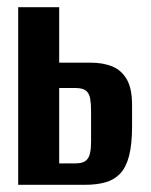

<svg xmlns="http://www.w3.org/2000/svg" viewBox="-20 -514 420 534"><path d="M30.6 0V-494H144.6V-339.7H232.5Q266.7 -339.7 292.4 -329.2Q318 -318.6 332.7 -293.2Q347.3 -267.8 347.3 -221.6V-162.3Q347.3 -112 338.9 -80.1Q330.5 -48.2 314 -31Q297.6 -13.8 273.3 -6.9Q248.9 0 216.1 0ZM144.6 -59.6H189.9Q209.4 -59.6 218.4 -66.9Q227.5 -74.2 230.4 -87.9Q233.3 -101.5 233.3 -119.9V-204.4Q233.3 -224.9 230.9 -239.4Q228.5 -254 219.4 -261.6Q210.3 -269.2 189.9 -269.2H144.6Z"/></svg>

Font: Alumni Sans SC Thin
Style: Regular
Weight: 100
Designer: Robert E. Leuschke
Foundry: Robert E. Leuschke
Version: Version 1.018